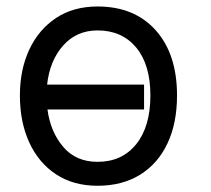

<svg xmlns="http://www.w3.org/2000/svg" viewBox="-20 -573 665 604"><path d="M286.9 11.4Q210.9 11.4 156.2 -24.7Q101.6 -60.7 72.1 -124.8Q42.6 -188.9 42.6 -272.7Q42.6 -353.7 72.1 -416.9Q101.6 -480.1 156.2 -516.3Q210.9 -552.6 286.9 -552.6Q403.1 -552.6 470 -477.6Q536.9 -402.7 536.9 -272.7Q536.9 -185.4 506.7 -121.6Q476.6 -57.9 420.5 -23.3Q364.3 11.4 286.9 11.4ZM286.9 -63.9Q363.6 -63.9 408.4 -119.3Q453.1 -174.7 453.1 -272.7Q453.1 -369.7 408.4 -423.5Q363.6 -477.3 286.9 -477.3Q220.9 -477.3 178.6 -429.7Q136.4 -382.1 128.2 -306.8H433.2V-228.7H129.3Q138.8 -157.7 179 -110.8Q219.1 -63.9 286.9 -63.9Z"/></svg>

Font: Inter UI
Style: Regular
Weight: 400
Designer: Rasmus Andersson
Foundry: rsms
Version: Version 2.2